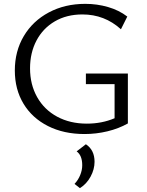

<svg xmlns="http://www.w3.org/2000/svg" viewBox="-20 -687 761 997"><path d="M57 -321Q57 -421 103.5 -499.5Q150 -578 233.5 -622.5Q317 -667 423 -667Q484 -667 541 -650.5Q598 -634 641 -601L608 -535Q523 -612 408 -612Q326 -612 264.5 -576Q203 -540 169.5 -476.5Q136 -413 136 -332Q136 -248 173 -182.5Q210 -117 277 -81Q344 -45 431 -45Q509 -45 575 -73V-250H426V-305H644V-46Q596 -19 537.5 -5Q479 9 419 9Q311 9 229 -32.5Q147 -74 102 -148.5Q57 -223 57 -321ZM407 171Q407 120 378 99L426 62Q471 92 471 153Q471 192 450.5 230Q430 268 395 290L367 268Q386 248 396.5 222Q407 196 407 171Z"/></svg>

Font: LXGW Bright GB
Style: Regular
Weight: 400
Designer: Christian Thalmann (Catharsis Fonts)
Foundry: LXGW / Christian Thalmann (Catharsis Fonts) / Fontworks Inc.
Version: Version 5.510